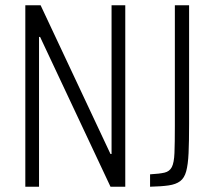

<svg xmlns="http://www.w3.org/2000/svg" viewBox="-20 -708 808 728"><path d="M76 0V-688H134L399 -124H403V-688H455V0H399L132 -568H128V0ZM549 0V-47Q585 -49 604 -53.5Q623 -58 631.5 -74.5Q640 -91 641.5 -128Q643 -165 643 -230V-688H697V-238Q697 -171 695 -127.5Q693 -84 686 -58.5Q679 -33 663 -21Q647 -9 619.5 -5Q592 -1 549 0Z"/></svg>

Font: Saira Condensed Light
Style: Regular
Weight: 300
Width: 3
Designer: Hector Gatti with collaboration of the Omnibus-Type team
Foundry: Omnibus-Type
Version: Version 1.101